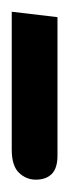

<svg xmlns="http://www.w3.org/2000/svg" viewBox="82 -192 116 319"><g transform="rotate(90 139.5 -33.0)"><path d="M0 5 9 -71H239Q260 -71 269.5 -61.5Q279 -52 279 -35Q279 -19 267.5 -7Q256 5 229 5Z"/></g></svg>

Font: Noto Sans Arabic Condensed
Style: Regular
Weight: 400
Width: 3
Designer: Monotype Design Team, Nadine Chahine, Nizar Qandah and Khaled Hosny
Foundry: Monotype Imaging Inc.
Version: Version 2.012